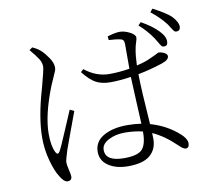

<svg xmlns="http://www.w3.org/2000/svg" viewBox="-92 -932 1183 1084"><g transform="rotate(-10 500.0 -390.5)"><path d="M755.9 -749 771.5 -765.6Q835.9 -729.5 869.1 -693.4Q902.3 -659.2 899.4 -628.9Q898.4 -605.5 875 -607.4Q868.2 -607.4 862.8 -614.3Q857.4 -621.1 848.1 -637.2Q838.9 -653.3 833 -662.1Q799.8 -710.9 755.9 -749ZM126 -718.8 143.6 -731.4Q171.9 -718.8 189.5 -703.1Q209 -685.5 230 -654.8Q251 -624 251 -597.7Q251 -588.9 247.6 -579.1Q244.1 -569.3 232.4 -543.9Q220.7 -518.6 211.9 -497.1Q150.4 -340.8 150.4 -233.4Q150.4 -163.1 169.9 -126Q181.6 -105.5 193.4 -126Q205.1 -145.5 244.6 -239.7Q284.2 -334 291 -348.6L315.4 -336.9Q307.6 -315.4 276.4 -231.4Q245.1 -147.5 238.3 -127Q220.7 -72.3 220.7 -58.6Q220.7 -43 227.5 -15.1Q234.4 12.7 234.4 23.4Q234.4 47.9 210 47.9Q189.5 47.9 168 11.7Q146.5 -20.5 128.4 -85.4Q110.4 -150.4 110.4 -217.8Q110.4 -335 159.2 -500Q185.5 -597.7 185.5 -612.3Q186.5 -635.7 172.4 -658.2Q158.2 -680.7 126 -718.8ZM676.8 -150.4V-155.3Q629.9 -167 573.2 -167Q521.5 -167 481 -146Q440.4 -125 440.4 -90.8Q440.4 -25.4 546.9 -25.4Q626 -25.4 651.4 -54.2Q676.8 -83 676.8 -150.4ZM576.2 -697.3 574.2 -718.8Q620.1 -732.4 643.6 -732.4Q671.9 -732.4 702.1 -716.8Q732.4 -701.2 732.4 -684.6Q732.4 -675.8 726.1 -657.2Q719.7 -638.7 715.8 -614.3Q710 -583 708 -528.3Q761.7 -541 788.1 -554.7Q802.7 -560.5 815.4 -566.9Q828.1 -573.2 833.5 -576.2Q838.9 -579.1 842.8 -579.1Q858.4 -578.1 874 -569.8Q889.6 -561.5 889.6 -549.8Q889.6 -528.3 847.7 -514.6Q772.5 -490.2 708 -478.5Q709 -388.7 723.6 -189.5Q817.4 -163.1 887.7 -99.6Q918.9 -70.3 918.9 -45.9Q918.9 -18.6 898.4 -18.6Q884.8 -18.6 858.4 -44.9Q793.9 -107.4 726.6 -137.7Q727.5 -125 727.5 -103.5Q727.5 -44.9 687.5 -10.7Q647.5 23.4 561.5 23.4Q493.2 23.4 449.2 -5.9Q405.3 -35.2 405.3 -85.9Q405.3 -144.5 458.5 -175.3Q511.7 -206.1 595.7 -206.1Q637.7 -206.1 675.8 -200.2Q674.8 -223.6 669.9 -321.3Q665 -418.9 663.1 -470.7Q597.7 -460.9 544.9 -460.9Q497.1 -460.9 463.4 -478.5Q429.7 -496.1 390.6 -545.9L406.2 -560.5Q472.7 -507.8 546.9 -507.8Q604.5 -507.8 663.1 -517.6V-660.2Q663.1 -684.6 646.5 -688.5Q620.1 -695.3 576.2 -697.3ZM835 -810.5 849.6 -829.1Q919.9 -793 951.2 -764.6Q985.4 -728.5 984.4 -701.2Q982.4 -676.8 959 -678.7Q952.1 -678.7 946.3 -686Q940.4 -693.4 931.6 -708Q922.9 -722.7 916 -731.4Q882.8 -773.4 835 -810.5Z"/></g></svg>

Font: GenYoMin TW TTF Light
Style: Regular
Weight: 300
Version: Version 1.300